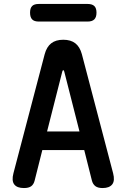

<svg xmlns="http://www.w3.org/2000/svg" viewBox="-20 -941 640 971"><path d="M218 -276H382L305 -579Q303 -586 300 -586Q297 -586 295 -579ZM445 -27 406 -182H194L155 -27Q150 -8 137.5 1Q125 10 101 10Q66 10 52 -8.5Q38 -27 48 -65L206 -667Q216 -704 239 -722Q262 -740 300 -740Q338 -740 361 -722Q384 -704 394 -667L552 -65Q562 -27 547.5 -8.5Q533 10 499 10Q475 10 462.5 0.5Q450 -9 445 -27ZM176 -832Q153 -832 142.5 -843Q132 -854 132 -877Q132 -900 142.5 -910.5Q153 -921 176 -921H423Q446 -921 457 -910.5Q468 -900 468 -877Q468 -854 457 -843Q446 -832 423 -832Z"/></svg>

Font: Maple Mono SemiBold
Style: Regular
Weight: 600
Monospace: yes
Designer: subframe7536
Version: Version 7.000